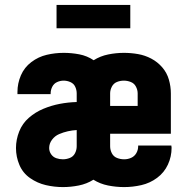

<svg xmlns="http://www.w3.org/2000/svg" viewBox="-20 -753 760 781"><path d="M236 8Q268 8 300.5 1.5Q333 -5 360 -22Q387 -5 419.5 1.5Q452 8 485 8Q520 8 555 0Q590 -8 619 -29.5Q648 -51 663 -83.5Q678 -116 678 -152Q678 -156 677 -161H542V-158Q542 -143 534.5 -130Q527 -117 513.5 -111Q500 -105 485 -105Q470 -105 456 -110.5Q442 -116 435 -129.5Q428 -143 428 -158V-209H675V-373Q675 -401 667 -429Q659 -457 640 -479Q621 -501 595.5 -514.5Q570 -528 541.5 -533Q513 -538 484 -538Q452 -538 420 -531.5Q388 -525 361 -508Q334 -526 302.5 -532Q271 -538 239 -538Q204 -538 170 -530Q136 -522 107.5 -500.5Q79 -479 65 -446.5Q51 -414 51 -379Q51 -374 51 -370H186V-373Q186 -387 192.5 -400Q199 -413 212 -419Q225 -425 239 -425Q253 -425 266.5 -419Q280 -413 286 -400Q292 -387 292 -373V-338Q257 -337 223 -330.5Q189 -324 156.5 -310.5Q124 -297 97.5 -274Q71 -251 58 -218Q45 -185 45 -151Q45 -115 59 -82Q73 -49 102.5 -28.5Q132 -8 166.5 0Q201 8 236 8ZM428 -322V-373Q428 -387 435 -400.5Q442 -414 455.5 -419.5Q469 -425 484 -425Q498 -425 512 -419.5Q526 -414 533 -400.5Q540 -387 540 -373V-322ZM236 -105Q222 -105 209 -109.5Q196 -114 188 -125.5Q180 -137 180 -151Q180 -169 191.5 -184.5Q203 -200 220.5 -207.5Q238 -215 256 -219Q274 -223 292 -224V-158Q292 -143 285 -129.5Q278 -116 264 -110.5Q250 -105 236 -105ZM210 -638H510V-733H210Z"/></svg>

Font: Iosevka Sparkle Extrabold
Style: Regular
Weight: 800
Designer: Belleve Invis
Foundry: Belleve Invis
Version: Version 4.5.0; ttfautohint (v1.8.3)